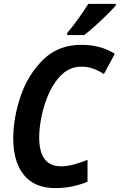

<svg xmlns="http://www.w3.org/2000/svg" viewBox="-20 -955 614 985"><path d="M412 -775Q433 -791 465.5 -820Q498 -849 528.5 -879Q559 -909 574 -927V-935H433Q411 -900 382 -859.5Q353 -819 325 -786L324 -775ZM429 -23V-135Q394 -121 360 -111.5Q326 -102 292 -102Q181 -102 181 -251Q181 -300 194 -362Q207 -424 233.5 -481.5Q260 -539 301 -576Q342 -613 398 -613Q431 -613 459 -602.5Q487 -592 513 -575L569 -679Q497 -725 397 -725Q279 -725 201.5 -649Q124 -573 86 -462Q48 -351 48 -244Q48 -125 102.5 -57.5Q157 10 263 10Q312 10 354.5 0.5Q397 -9 429 -23Z"/></svg>

Font: Noto Sans UI SemiCondensed
Style: Bold Italic
Weight: 700
Width: 4
Designer: Monotype Design Team
Foundry: Monotype Imaging Inc.
Version: 1.001